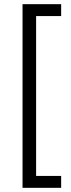

<svg xmlns="http://www.w3.org/2000/svg" viewBox="-20 -765 338 920"><path d="M88 -745H273V-688H153V78H273V135H88Z"/></svg>

Font: Eudoxus Sans Light
Style: Regular
Weight: 300
Designer: Stijn de Vries
Foundry: tokotype
Version: Version 2.005